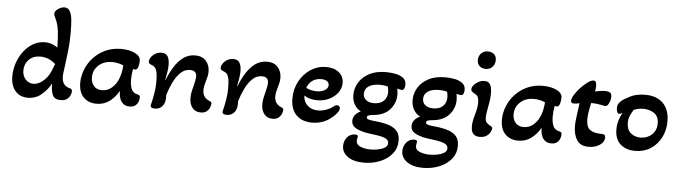

<svg xmlns="http://www.w3.org/2000/svg" viewBox="-54 -916 5061 1427"><g transform="rotate(5 2476.5 -202.0)"><path d="M163 13Q103 13 68.5 -27Q34 -67 34 -136Q34 -187 50.5 -236Q67 -285 97 -324Q127 -363 167 -386Q207 -409 254 -409Q284 -409 307.5 -400Q331 -391 349 -377Q348 -445 342 -499Q336 -553 313 -599Q309 -607 306.5 -613.5Q304 -620 304 -626Q304 -640 315.5 -652Q327 -664 344 -672Q361 -680 376 -680Q403 -680 416.5 -656.5Q430 -633 434 -592.5Q438 -552 438 -500Q438 -424 431 -363Q424 -302 418 -256Q414 -226 411 -204Q408 -182 408 -168Q408 -97 469 -84Q485 -81 485 -63Q485 -52 478.5 -35Q472 -18 455 -4.5Q438 9 406 9Q363 9 348 -20Q333 -49 333 -108Q305 -57 262 -22Q219 13 163 13ZM194 -94Q222 -94 250 -112Q278 -130 300 -161Q313 -180 323.5 -204.5Q334 -229 343 -254Q292 -300 230 -300Q176 -300 144 -267.5Q112 -235 112 -187Q112 -146 136 -120Q160 -94 194 -94Z M674 13Q614 13 577.5 -24.5Q541 -62 541 -132Q541 -182 560.5 -231.5Q580 -281 617 -321Q654 -361 706 -385Q758 -409 823 -409Q883 -409 925.5 -388.5Q968 -368 968 -333Q968 -324 966 -309.5Q964 -295 961 -286Q958 -278 952.5 -271.5Q947 -265 938 -265Q934 -265 923 -268Q919 -247 917 -227Q915 -207 915 -187Q915 -149 926.5 -119.5Q938 -90 972 -83Q981 -81 986.5 -77Q992 -73 992 -60Q992 -49 986.5 -32Q981 -15 965.5 -1.5Q950 12 921 12Q882 12 861 -16.5Q840 -45 840 -98Q813 -49 771.5 -18Q730 13 674 13ZM706 -91Q746 -91 776.5 -116Q807 -141 824 -179Q835 -203 841 -231.5Q847 -260 849 -288Q832 -296 810 -301Q788 -306 764 -306Q703 -306 663.5 -270Q624 -234 624 -180Q624 -140 646 -115.5Q668 -91 706 -91Z M1110 11Q1074 11 1078 -13Q1089 -56 1096.5 -100.5Q1104 -145 1104 -186Q1104 -239 1097.5 -263.5Q1091 -288 1080 -297.5Q1069 -307 1053 -312Q1046 -315 1040.5 -320Q1035 -325 1035 -334Q1035 -348 1046 -365Q1057 -382 1077.5 -394.5Q1098 -407 1124 -407Q1158 -407 1171 -383.5Q1184 -360 1184 -322Q1184 -297 1179 -266Q1174 -235 1169 -210L1172 -209Q1192 -262 1220.5 -307.5Q1249 -353 1287 -381Q1325 -409 1375 -409Q1428 -409 1456 -377Q1484 -345 1484 -297Q1484 -277 1479.5 -259Q1475 -241 1470 -224Q1465 -208 1461.5 -191Q1458 -174 1458 -157Q1458 -100 1512 -80Q1526 -74 1526 -62Q1526 -53 1520 -36Q1514 -19 1498 -4.5Q1482 10 1451 10Q1411 10 1389 -18.5Q1367 -47 1367 -91Q1367 -116 1372.5 -141.5Q1378 -167 1384 -189Q1388 -206 1391.5 -222.5Q1395 -239 1395 -252Q1395 -298 1347 -298Q1306 -298 1275 -267.5Q1244 -237 1222 -191Q1200 -145 1186 -98V-74Q1186 -37 1165.5 -13Q1145 11 1110 11Z M1646 11Q1610 11 1614 -13Q1625 -56 1632.5 -100.5Q1640 -145 1640 -186Q1640 -239 1633.5 -263.5Q1627 -288 1616 -297.5Q1605 -307 1589 -312Q1582 -315 1576.5 -320Q1571 -325 1571 -334Q1571 -348 1582 -365Q1593 -382 1613.5 -394.5Q1634 -407 1660 -407Q1694 -407 1707 -383.5Q1720 -360 1720 -322Q1720 -297 1715 -266Q1710 -235 1705 -210L1708 -209Q1728 -262 1756.5 -307.5Q1785 -353 1823 -381Q1861 -409 1911 -409Q1964 -409 1992 -377Q2020 -345 2020 -297Q2020 -277 2015.5 -259Q2011 -241 2006 -224Q2001 -208 1997.5 -191Q1994 -174 1994 -157Q1994 -100 2048 -80Q2062 -74 2062 -62Q2062 -53 2056 -36Q2050 -19 2034 -4.5Q2018 10 1987 10Q1947 10 1925 -18.5Q1903 -47 1903 -91Q1903 -116 1908.5 -141.5Q1914 -167 1920 -189Q1924 -206 1927.5 -222.5Q1931 -239 1931 -252Q1931 -298 1883 -298Q1842 -298 1811 -267.5Q1780 -237 1758 -191Q1736 -145 1722 -98V-74Q1722 -37 1701.5 -13Q1681 11 1646 11Z M2283 13Q2207 13 2164.5 -30.5Q2122 -74 2122 -152Q2122 -223 2153 -281Q2184 -339 2236.5 -373.5Q2289 -408 2352 -408Q2412 -408 2448 -378.5Q2484 -349 2484 -300Q2484 -261 2460 -228Q2436 -195 2396 -175.5Q2356 -156 2307 -156Q2247 -156 2209 -183Q2210 -137 2240.5 -109Q2271 -81 2319 -81Q2348 -81 2378.5 -91.5Q2409 -102 2431 -120Q2445 -132 2457 -132Q2467 -132 2473.5 -125.5Q2480 -119 2480 -109Q2480 -87 2442 -51Q2375 13 2283 13ZM2298 -222Q2334 -222 2358 -237Q2382 -252 2382 -275Q2382 -294 2366 -304.5Q2350 -315 2322 -315Q2285 -315 2257.5 -295.5Q2230 -276 2218 -241Q2232 -232 2254 -227Q2276 -222 2298 -222Z M2691 276Q2616 276 2572 245Q2528 214 2528 165Q2528 129 2550.5 101Q2573 73 2610 73Q2631 73 2631 85Q2631 92 2628.5 101Q2626 110 2626 119Q2626 147 2658 160.5Q2690 174 2735 174Q2763 174 2792 168Q2821 162 2840.5 149.5Q2860 137 2860 116Q2860 93 2837 82Q2814 71 2779 65.5Q2744 60 2707.5 55.5Q2671 51 2645 41Q2612 30 2596 14Q2580 -2 2580 -27Q2580 -74 2637 -102Q2604 -119 2587.5 -150Q2571 -181 2571 -219Q2571 -268 2596.5 -311Q2622 -354 2672.5 -381.5Q2723 -409 2799 -409Q2833 -409 2868 -402.5Q2903 -396 2926.5 -378.5Q2950 -361 2950 -328Q2950 -316 2945 -301.5Q2940 -287 2926 -287Q2920 -287 2910 -289.5Q2900 -292 2892 -294Q2894 -284 2895.5 -272Q2897 -260 2897 -247Q2897 -188 2857 -140.5Q2817 -93 2740 -84Q2712 -82 2698.5 -77.5Q2685 -73 2685 -62Q2685 -52 2697 -47.5Q2709 -43 2728 -41Q2789 -36 2836 -24Q2883 -12 2909.5 14.5Q2936 41 2936 90Q2936 147 2902.5 188.5Q2869 230 2813 253Q2757 276 2691 276ZM2729 -171Q2775 -171 2801 -196Q2827 -221 2827 -261Q2827 -272 2825 -283.5Q2823 -295 2821 -303Q2805 -308 2790 -309.5Q2775 -311 2761 -311Q2708 -311 2678 -291Q2648 -271 2648 -236Q2648 -205 2670 -188Q2692 -171 2729 -171Z M3133 276Q3058 276 3014 245Q2970 214 2970 165Q2970 129 2992.5 101Q3015 73 3052 73Q3073 73 3073 85Q3073 92 3070.5 101Q3068 110 3068 119Q3068 147 3100 160.5Q3132 174 3177 174Q3205 174 3234 168Q3263 162 3282.5 149.5Q3302 137 3302 116Q3302 93 3279 82Q3256 71 3221 65.5Q3186 60 3149.5 55.5Q3113 51 3087 41Q3054 30 3038 14Q3022 -2 3022 -27Q3022 -74 3079 -102Q3046 -119 3029.5 -150Q3013 -181 3013 -219Q3013 -268 3038.5 -311Q3064 -354 3114.5 -381.5Q3165 -409 3241 -409Q3275 -409 3310 -402.5Q3345 -396 3368.5 -378.5Q3392 -361 3392 -328Q3392 -316 3387 -301.5Q3382 -287 3368 -287Q3362 -287 3352 -289.5Q3342 -292 3334 -294Q3336 -284 3337.5 -272Q3339 -260 3339 -247Q3339 -188 3299 -140.5Q3259 -93 3182 -84Q3154 -82 3140.5 -77.5Q3127 -73 3127 -62Q3127 -52 3139 -47.5Q3151 -43 3170 -41Q3231 -36 3278 -24Q3325 -12 3351.5 14.5Q3378 41 3378 90Q3378 147 3344.5 188.5Q3311 230 3255 253Q3199 276 3133 276ZM3171 -171Q3217 -171 3243 -196Q3269 -221 3269 -261Q3269 -272 3267 -283.5Q3265 -295 3263 -303Q3247 -308 3232 -309.5Q3217 -311 3203 -311Q3150 -311 3120 -291Q3090 -271 3090 -236Q3090 -205 3112 -188Q3134 -171 3171 -171Z M3532 -497Q3504 -498 3487 -514Q3470 -530 3470 -559Q3471 -590 3491 -609.5Q3511 -629 3542 -628Q3571 -627 3587.5 -611Q3604 -595 3603 -566Q3602 -536 3583 -516.5Q3564 -497 3532 -497ZM3533 10Q3503 10 3486 -6.5Q3469 -23 3469 -63Q3469 -86 3473.5 -108Q3478 -130 3484 -151Q3491 -173 3495.5 -196Q3500 -219 3500 -245Q3500 -263 3495 -279.5Q3490 -296 3473 -304Q3460 -311 3450.5 -318.5Q3441 -326 3441 -338Q3441 -352 3454 -368Q3467 -384 3488.5 -395.5Q3510 -407 3533 -407Q3558 -407 3569.5 -394Q3581 -381 3585 -361Q3589 -341 3589 -320Q3589 -288 3584 -257.5Q3579 -227 3574 -201Q3570 -182 3568 -166Q3566 -150 3566 -136Q3566 -111 3578 -98.5Q3590 -86 3612 -75Q3621 -70 3621 -60Q3621 -52 3613 -35Q3605 -18 3585.5 -4Q3566 10 3533 10Z M3820 13Q3760 13 3723.5 -24.5Q3687 -62 3687 -132Q3687 -182 3706.5 -231.5Q3726 -281 3763 -321Q3800 -361 3852 -385Q3904 -409 3969 -409Q4029 -409 4071.5 -388.5Q4114 -368 4114 -333Q4114 -324 4112 -309.5Q4110 -295 4107 -286Q4104 -278 4098.5 -271.5Q4093 -265 4084 -265Q4080 -265 4069 -268Q4065 -247 4063 -227Q4061 -207 4061 -187Q4061 -149 4072.5 -119.5Q4084 -90 4118 -83Q4127 -81 4132.5 -77Q4138 -73 4138 -60Q4138 -49 4132.5 -32Q4127 -15 4111.5 -1.5Q4096 12 4067 12Q4028 12 4007 -16.5Q3986 -45 3986 -98Q3959 -49 3917.5 -18Q3876 13 3820 13ZM3852 -91Q3892 -91 3922.5 -116Q3953 -141 3970 -179Q3981 -203 3987 -231.5Q3993 -260 3995 -288Q3978 -296 3956 -301Q3934 -306 3910 -306Q3849 -306 3809.5 -270Q3770 -234 3770 -180Q3770 -140 3792 -115.5Q3814 -91 3852 -91Z M4346 13Q4285 13 4258.5 -27.5Q4232 -68 4232 -132Q4232 -155 4234.5 -177Q4237 -199 4240 -221Q4243 -243 4246 -264Q4249 -285 4251 -304Q4230 -298 4209 -298Q4187 -298 4187 -316Q4187 -335 4204 -362.5Q4221 -390 4246.5 -417Q4272 -444 4297.5 -462.5Q4323 -481 4341 -481Q4363 -481 4363 -443Q4363 -433 4361.5 -422.5Q4360 -412 4358 -401Q4377 -405 4396.5 -408Q4416 -411 4434 -411Q4457 -411 4469.5 -403Q4482 -395 4482 -372Q4482 -348 4470.5 -324Q4459 -300 4445 -300Q4442 -300 4435 -301Q4428 -302 4418 -304Q4405 -307 4385 -310Q4365 -313 4337 -313Q4330 -282 4324.5 -249.5Q4319 -217 4319 -191Q4319 -133 4348 -112Q4377 -91 4432 -91Q4449 -91 4456 -85.5Q4463 -80 4463 -66Q4463 -33 4429 -10Q4395 13 4346 13Z M4693 13Q4624 13 4582.5 -24.5Q4541 -62 4541 -135Q4541 -169 4550.5 -201Q4560 -233 4576 -261Q4560 -251 4552 -251Q4540 -251 4535.5 -264.5Q4531 -278 4531 -291Q4531 -314 4540.5 -327.5Q4550 -341 4559 -348Q4580 -366 4625 -387.5Q4670 -409 4733 -409Q4819 -409 4866.5 -361Q4914 -313 4914 -227Q4914 -160 4886 -105.5Q4858 -51 4808.5 -19Q4759 13 4693 13ZM4724 -89Q4774 -89 4808.5 -120.5Q4843 -152 4843 -204Q4843 -258 4808 -281Q4773 -304 4727 -304Q4706 -304 4689 -300Q4672 -296 4657 -290Q4643 -270 4632 -245Q4621 -220 4621 -190Q4621 -140 4651 -114.5Q4681 -89 4724 -89Z"/></g></svg>

Font: Akaya Kanadaka
Style: Regular
Weight: 400
Designer: Vaishnavi Murthy Yerkadithaya, Juan Luis Blanco Aristondo
Version: Version 1.002; ttfautohint (v1.8.3)